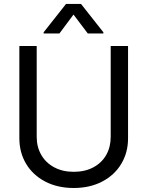

<svg xmlns="http://www.w3.org/2000/svg" viewBox="-20 -940 747 973"><path d="M628.9 -707V-239.3Q628.9 -167 594.7 -109.9Q560.5 -52.7 498 -20Q435.5 12.7 353.5 12.7Q271.5 12.7 209 -20Q146.5 -52.7 112.3 -109.9Q78.1 -167 78.1 -239.3V-707H166V-246.1Q166 -195.3 189 -155.3Q211.9 -115.2 254.4 -92.3Q296.9 -69.3 353.5 -69.3Q411.1 -69.3 453.6 -92.3Q496.1 -115.2 518.6 -155.3Q541 -195.3 541 -246.1V-707ZM352.5 -866.2 281.2 -770.5H201.2V-776.4L314.5 -919.9H390.6L503.9 -776.4V-770.5H424.8Z"/></svg>

Font: Pretendard JP Variable
Style: Regular
Weight: 400
Designer: Base glyphs from Inter by Rasmus Andersson; Hangul glyphs from Noto Sans CJK(Source Han Sans) by Jang Soo-young and Kang
Foundry: Kil Hyung-jin
Version: Version 1.307;Glyphs 3.2 (3192)